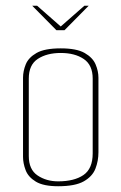

<svg xmlns="http://www.w3.org/2000/svg" viewBox="-20 -643 422 667"><path d="M92 -623H109L191 -551L273 -623H288L204 -538H176ZM182 4Q131 4 104.5 -12Q78 -28 69 -52Q60 -76 60 -98V-373Q60 -396 69.5 -419.5Q79 -443 107 -459Q135 -475 191 -475Q246 -475 274 -459Q302 -443 312 -419.5Q322 -396 322 -373V-114Q322 -84 311.5 -57Q301 -30 271 -13Q241 4 182 4ZM182 -13Q238 -13 270 -35Q302 -57 302 -110V-370Q302 -417 271 -438Q240 -459 191 -459Q143 -459 111.5 -438.5Q80 -418 80 -370V-101Q80 -54 110.5 -33.5Q141 -13 182 -13Z"/></svg>

Font: Smooch Sans Thin
Style: Regular
Weight: 100
Designer: Robert E. Leuschke
Foundry: Robert E. Leuschke
Version: Version 1.010